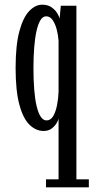

<svg xmlns="http://www.w3.org/2000/svg" viewBox="-20 -548 406 818"><path d="M176 250V216H229.5V-44Q228.5 -35.5 220.8 -22.8Q213 -10 199.5 0Q186 10 165.5 10Q133.5 10 106.2 -16Q79 -42 62.8 -101Q46.5 -160 46.5 -259Q46.5 -355.5 62.5 -414.8Q78.5 -474 104.5 -501Q130.5 -528 159.5 -528Q184 -528 199.5 -517Q215 -506 223.5 -492.2Q232 -478.5 234 -469L239 -523.5H305.5V216H358.5V250ZM178 -35Q196 -35 206.8 -53.5Q217.5 -72 223 -100Q228.5 -128 229.5 -157V-374Q228 -397.5 221.8 -421.8Q215.5 -446 204.5 -462.2Q193.5 -478.5 176.5 -478.5Q162.5 -478.5 152.5 -462.5Q142.5 -446.5 135.8 -417Q129 -387.5 125.8 -346.8Q122.5 -306 122.5 -257Q122.5 -207.5 125.8 -166.5Q129 -125.5 136 -96Q143 -66.5 153.5 -50.8Q164 -35 178 -35Z"/></svg>

Font: Imbue Thin
Style: Regular
Weight: 400
Version: Version 1.102